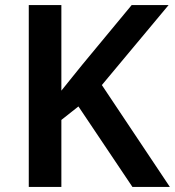

<svg xmlns="http://www.w3.org/2000/svg" viewBox="-20 -734 687 754"><path d="M647 0H500L288 -316L221 -263V0H93V-714H221V-378Q241 -403 262 -429Q283 -455 304 -481L497 -714H642L380 -400Z"/></svg>

Font: Noto Sans Armenian SemiBold
Style: Regular
Weight: 600
Designer: Monotype Design Team
Foundry: Monotype Imaging Inc.
Version: Version 2.007